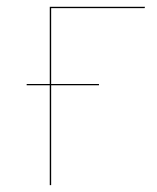

<svg xmlns="http://www.w3.org/2000/svg" viewBox="-20 -537 455 557"><path d="M399.5 -513.4 400.7 -517.2H124.4V-293.4H57.4V-289.6H124.4V0H128.4V-289.6H267.1V-293.4H128.4V-513.4Z"/></svg>

Font: Fira Sans Four
Style: Regular
Weight: 100
Designer: Carrois Corporate & Edenspiekermann AG
Foundry: Carrois Corporate GbR & Edenspiekermann AG
Version: Version 4.203;PS 004.203;hotconv 1.0.88;makeotf.lib2.5.64775